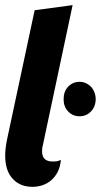

<svg xmlns="http://www.w3.org/2000/svg" viewBox="-30 -722 400 748"><path d="M21.5 -23.4Q-9.8 -54.7 -9.8 -116.2Q-9.8 -144 -2 -181.2L105 -682.1L252.9 -702.1L138.2 -162.1Q133.8 -147.5 133.8 -132.8Q133.8 -92.8 174.8 -92.8Q187.5 -92.8 193.6 -94.2Q199.7 -95.7 207 -99.1Q205.1 -73.2 195.3 -53.5Q185.5 -33.7 169.9 -20Q155.3 -7.3 136.2 -0.7Q117.2 5.9 97.2 5.9Q49.3 5.9 21.5 -23.4ZM234.9 -288.6Q217.8 -306.6 217.8 -335.4Q217.8 -365.2 234.9 -383.8Q253.4 -403.3 279.8 -403.3Q293 -403.3 304.7 -397.9Q316.4 -392.6 325.2 -383.3Q333.5 -374 338.1 -361.6Q342.8 -349.1 342.8 -335.4Q342.8 -321.8 338.1 -309.6Q333.5 -297.4 325.2 -288.6Q307.1 -269 279.8 -269Q252.9 -269 234.9 -288.6Z"/></svg>

Font: Pattaya
Style: Regular
Weight: 400
Designer: Pablo Impallari / Thai characters Designed by Thanarat Vachiruckul and Suppakit Chalermlarp
Foundry: Pablo Impallari
Version: Version 2.000